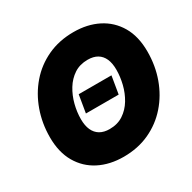

<svg xmlns="http://www.w3.org/2000/svg" viewBox="-164 -904 1082 1081"><g transform="rotate(-30 376.5 -364.0)"><path d="M509.8 -420.9 490.7 -306.6H277.8L296.9 -420.9ZM341.8 11.2Q252 11.2 182.9 -23.9Q113.8 -59.1 74.5 -126.7Q35.2 -194.3 35.2 -291.5Q35.2 -381.8 64 -462.6Q92.8 -543.5 146.5 -605.7Q200.2 -668 276.1 -703.4Q352.1 -738.8 445.8 -738.8Q535.2 -738.8 604.2 -703.9Q673.3 -668.9 712.9 -601.6Q752.4 -534.2 752.4 -436Q752.4 -343.8 723.1 -262.9Q693.8 -182.1 639.6 -120.4Q585.4 -58.6 510 -23.7Q434.6 11.2 341.8 11.2ZM350.6 -163.6Q402.3 -163.6 439.9 -188.5Q477.5 -213.4 502 -253.9Q526.4 -294.4 538.1 -342Q549.8 -389.6 549.8 -435.1Q549.8 -477.1 537.1 -505.6Q524.4 -534.2 499.5 -549.1Q474.6 -564 437 -564Q385.7 -564 348.4 -539.3Q311 -514.6 286.4 -474.4Q261.7 -434.1 249.5 -386.5Q237.3 -338.9 237.3 -292.5Q237.3 -251 250.2 -222.2Q263.2 -193.4 288.3 -178.5Q313.5 -163.6 350.6 -163.6Z"/></g></svg>

Font: Inter 28pt Black
Style: Italic
Weight: 900
Italic angle: -9.3988°
Designer: Rasmus Andersson
Foundry: rsms
Version: Version 4.001;git-66647c0bb